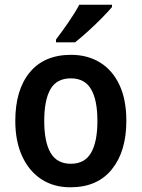

<svg xmlns="http://www.w3.org/2000/svg" viewBox="-20 -786 602 816"><path d="M517 -272Q517 -143 455.5 -66.5Q394 10 279 10Q208 10 155.5 -24.5Q103 -59 74 -122.5Q45 -186 45 -272Q45 -404 106.5 -478.5Q168 -553 282 -553Q352 -553 405 -520.5Q458 -488 487.5 -425.5Q517 -363 517 -272ZM168 -272Q168 -183 195 -136.5Q222 -90 281 -90Q340 -90 367 -136.5Q394 -183 394 -272Q394 -361 367 -407Q340 -453 281 -453Q221 -453 194.5 -407Q168 -361 168 -272ZM456 -756Q440 -737 412.5 -709Q385 -681 354 -653Q323 -625 299 -606H218V-618Q243 -651 271 -691.5Q299 -732 317 -766H456Z"/></svg>

Font: Noto Sans Arabic UI SmCn SmBd
Style: Regular
Weight: 600
Width: 4
Designer: Monotype Design Team, Nadine Chahine and Nizar Qandah
Foundry: Monotype Imaging Inc.
Version: Version 2.010; ttfautohint (v1.8.4.7-5d5b)